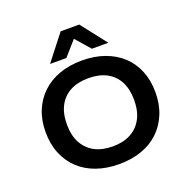

<svg xmlns="http://www.w3.org/2000/svg" viewBox="-161 -1098 1245 1263"><g transform="rotate(-20 462.0 -466.5)"><path d="M462 10Q375 10 304 -15Q233 -40 182.5 -87.5Q132 -135 104.5 -202Q77 -269 77 -353Q77 -436 104.5 -502.5Q132 -569 183 -617Q234 -665 304.5 -690Q375 -715 462 -715Q549 -715 620 -689.5Q691 -664 741 -617.5Q791 -571 818.5 -504Q846 -437 846 -354Q846 -270 818.5 -203Q791 -136 741 -88Q691 -40 620 -15Q549 10 462 10ZM462 -114Q535 -114 587.5 -142Q640 -170 668.5 -223.5Q697 -277 697 -353Q697 -430 669 -483Q641 -536 588.5 -563.5Q536 -591 462 -591Q388 -591 335.5 -563.5Q283 -536 254.5 -483Q226 -430 226 -352Q226 -276 254.5 -223Q283 -170 335.5 -142Q388 -114 462 -114ZM258 -765 397 -943H527L666 -765H551L462 -867L372 -765Z"/></g></svg>

Font: Nunito Sans 7pt SemiExpanded
Style: Bold
Weight: 700
Width: 6
Designer: Vernon Adams
Foundry: Vernon Adams
Version: Version 3.101;gftools[0.9.27]